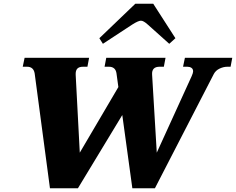

<svg xmlns="http://www.w3.org/2000/svg" viewBox="-20 -1010 1266 1030"><path d="M532 -775 513 -805 706 -990H802L921 -805L888 -775L773 -878Q750 -899 736 -899Q722 -899 689 -878ZM1226 -700 1217 -652H1200Q1179 -652 1158 -642Q1137 -632 1127 -613L811 0H690L636 -393L398 0H248L166 -616Q160 -652 125 -652H102L112 -700H458L449 -652H426Q404 -652 394.5 -641.5Q385 -631 386 -609L408 -191L615 -543L605 -616Q600 -652 564 -652H541L550 -700H868L859 -652H836Q793 -652 796 -609L821 -191L1008 -601Q1016 -619 1016 -627Q1016 -640 1007 -646Q998 -652 985 -652H962L972 -700Z"/></svg>

Font: Taviraj Black
Style: Italic
Weight: 900
Italic angle: -12°
Designer: Katatrad Team
Foundry: CadsonDemak
Version: Version 1.001